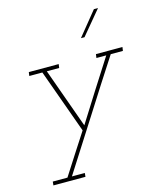

<svg xmlns="http://www.w3.org/2000/svg" viewBox="-126 -699 847 1036"><g transform="rotate(-15 297.5 -181.0)"><path d="M44 229 42 250H221L223 229H151Q245 83 337 -62.5Q429 -208 524 -354H592L595 -375H447L444 -354H499Q445 -270 391 -185Q337 -100 287 -20Q257 -104 227 -187Q197 -270 167 -354H236L239 -375H72L69 -354H142Q174 -264 206.5 -175Q239 -86 271 4Q235 59 198.5 116Q162 173 126 229ZM391 -479H411Q440 -513 466.5 -545.5Q493 -578 522 -612H499Q472 -579 445 -545.5Q418 -512 391 -479Z"/></g></svg>

Font: Josefin Slab ExtraLight
Style: Italic
Weight: 250
Italic angle: -12°
Designer: Santiago Orozco
Foundry: Typemade
Version: Version 2.100